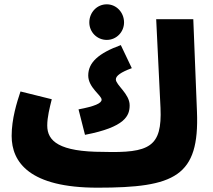

<svg xmlns="http://www.w3.org/2000/svg" viewBox="-20 -849 987 890"><path d="M475 -664C520 -664 555 -701 555 -745C555 -791 520 -829 475 -829C429 -829 394 -791 394 -745C394 -701 429 -664 475 -664ZM432 21C791 21 905 -31 893 -332L876 -760H704L724 -349C732 -168 673 -139 458 -145C254 -145 199 -195 199 -267C199 -306 210 -349 220 -389L75 -425C58 -374 34 -298 34 -219C34 -96 118 21 432 21ZM374 -224C561 -260 581 -313 581 -361C581 -414 517 -455 517 -481C517 -497 539 -514 591 -533L540 -640C436 -602 389 -559 389 -499C389 -443 451 -407 451 -387C451 -370 418 -356 344 -342Z"/></svg>

Font: Noto Sans Arabic UI SmCn Bk
Style: Regular
Weight: 900
Width: 4
Designer: Monotype Design Team, Nadine Chahine and Nizar Qandah
Foundry: Monotype Imaging Inc.
Version: Version 2.010